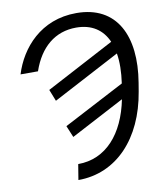

<svg xmlns="http://www.w3.org/2000/svg" viewBox="-100 -817 923 1108"><g transform="rotate(-10 361.0 -262.5)"><path d="M45.5 -445.3H147.7C193.9 -580.3 284.4 -655.5 407.7 -655.5C499.6 -655.5 561.4 -612.9 593.4 -539.8L193.2 -328.1L220.2 -259.9L614 -467.7C622.5 -416.9 621.4 -358 611.9 -292.3L254.3 -105.1L282.7 -36.9L596.9 -202.4C557.5 -5.7 447.1 122.2 283.4 122.2L268.5 213.1C492.9 213.1 655.2 38.4 699.6 -228.7L708.1 -279.8C752.5 -546.9 660.5 -737.9 423.3 -737.9C214.5 -737.9 90.9 -593 45.5 -445.3Z"/></g></svg>

Font: Magic Ui Pro
Style: Italic
Weight: 400
Italic angle: -9.39999°
Designer: Stefan Endress, Andreas Faust
Version: Version 1.000;FEAKit 1.0